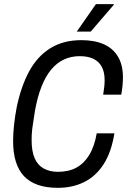

<svg xmlns="http://www.w3.org/2000/svg" viewBox="-20 -891 611 923"><path d="M258 12Q149 12 96 -43.5Q43 -99 43 -213Q43 -249 47.5 -290.5Q52 -332 60 -374Q81 -476 120.5 -548.5Q160 -621 222.5 -659.5Q285 -698 371 -698Q434 -698 478.5 -678.5Q523 -659 547 -619Q571 -579 571 -519Q571 -500 569 -479.5Q567 -459 563 -436H476Q479 -455 481 -472Q483 -489 483 -505Q483 -544 469.5 -569.5Q456 -595 429.5 -608Q403 -621 363 -621Q322 -621 287.5 -605Q253 -589 226 -556.5Q199 -524 179.5 -474.5Q160 -425 148 -358Q144 -330 140.5 -309Q137 -288 135 -271.5Q133 -255 132.5 -242Q132 -229 132 -217Q132 -164 146.5 -130.5Q161 -97 190 -81Q219 -65 259 -65Q310 -65 347 -85Q384 -105 409 -146Q434 -187 445 -250H530Q515 -158 477.5 -100.5Q440 -43 384 -15.5Q328 12 258 12ZM349 -739 441 -871H527V-868L416 -739Z"/></svg>

Font: Archivo Condensed
Style: Italic
Weight: 400
Width: 3
Italic angle: -10°
Designer: Hector Gatti
Foundry: Omnibus-Type
Version: Version 2.001